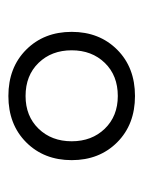

<svg xmlns="http://www.w3.org/2000/svg" viewBox="38 -748 342 458"><g transform="rotate(90 209.0 -519.0)"><path d="M209 -368Q141 -368 98.5 -410.5Q56 -453 56 -519Q56 -585 98.5 -627.5Q141 -670 209 -670Q277 -670 319.5 -627.5Q362 -585 362 -519Q362 -453 319.5 -410.5Q277 -368 209 -368ZM209 -409Q257 -409 287 -440Q317 -471 317 -519Q317 -567 287 -598Q257 -629 209 -629Q160 -629 130 -598Q100 -567 100 -519Q100 -471 130 -440Q160 -409 209 -409Z"/></g></svg>

Font: Work Sans Light
Style: Regular
Weight: 300
Designer: Wei Huang
Foundry: Wei Huang
Version: Version 2.012; ttfautohint (v1.8.3)